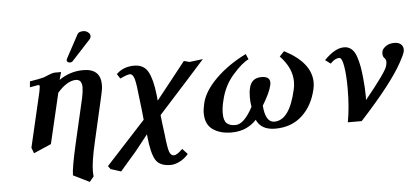

<svg xmlns="http://www.w3.org/2000/svg" viewBox="-57 -806 2535 1169"><g transform="rotate(-5 1210.5 -222.0)"><path d="M331.1 -444.8 317.9 -397.9Q384.8 -444.8 465.8 -444.8Q571.8 -444.8 571.8 -346.2Q571.8 -320.3 563 -284.2L498 0Q471.2 116.2 471.2 173.8Q471.2 195.8 473.1 205.1L446.8 236.8L348.1 188Q348.1 144 380.9 0L444.8 -276.9Q452.6 -314 453.1 -339.8Q453.1 -388.7 417 -389.2Q362.8 -389.2 303.2 -320.8L231 -13.2L124 33.2L110.8 -1L189 -336.9Q193.8 -361.8 193.8 -367.2Q193.8 -378.4 188 -377.9Q184.1 -377.9 179 -377Q173.8 -376 160.9 -373.5Q147.9 -371.1 133.8 -369.1L137.2 -404.8Q194.3 -413.6 224.1 -421.9L258.8 -436Q280.8 -444.8 293.9 -444.8ZM487.8 -681.2Q502.9 -681.2 515.9 -671.1Q528.8 -661.1 528.8 -647.9V-644Q526.9 -634.3 520 -627L407.2 -504.9Q401.4 -498 389.2 -498Q383.3 -498 377.2 -502Q371.1 -505.9 371.1 -511.2Q371.1 -517.1 374 -522.9L451.2 -666Q459 -681.2 487.8 -681.2Z M791.5 -247.1Q783.7 -328.1 774.7 -361.6Q765.6 -395 746.6 -395Q731.4 -395 686.5 -374L668.5 -402.8Q710.4 -444.8 777.8 -444.8Q835.9 -444.8 861.8 -398.4Q887.7 -352.1 898.4 -255.9Q899.4 -247.1 901.9 -220.2Q927.7 -253.4 989.3 -330.3Q1050.8 -407.2 1081.5 -446.8L1115.7 -438Q1159.7 -443.8 1197.8 -448.2L1091.8 -330.1L911.6 -130.9Q913.6 -111.8 918.2 -73Q922.9 -34.2 925.8 -15.1Q934.6 69.8 943.6 95Q952.6 120.1 971.7 120.1Q989.7 120.1 1024.9 85.9L1055.7 119.1Q1033.7 146 1003.2 161.4Q972.7 176.8 946.8 176.8Q879.9 176.8 855.2 136.5Q830.6 96.2 819.8 -8.8L818.8 -22Q793 10.3 742.7 74.2L642.6 189.9L579.6 169.9L565.4 150.9L578.6 136.2L806.6 -111.8Q800.3 -179.7 791.5 -247.1Z M1852.5 -207Q1829.6 -106.9 1764.6 -47.4Q1699.7 12.2 1600.6 12.2Q1514.6 12.2 1486.3 -51.8Q1426.3 12.2 1333.5 12.2Q1263.7 12.2 1219 -19.3Q1174.3 -50.8 1174.3 -120.1Q1174.3 -144 1182.6 -179.2Q1199.7 -252.4 1274.7 -326.7Q1349.6 -400.9 1460.4 -456.1L1474.6 -422.9Q1434.6 -404.8 1377.4 -339.8Q1320.3 -274.9 1300.3 -186Q1289.1 -142.1 1289.6 -106.9Q1289.6 -64.9 1307.1 -47.9Q1324.7 -30.8 1360.4 -30.8Q1413.6 -30.8 1467.3 -132.8Q1462.4 -161.6 1462.4 -190.9Q1462.4 -225.1 1468.3 -247.1Q1481.4 -308.1 1543.5 -308.1Q1594.2 -308.1 1594.7 -271Q1594.7 -258.8 1592.3 -252.9Q1583.5 -210.9 1536.6 -133.8Q1544.4 -30.8 1598.6 -30.8Q1691.4 -30.8 1732.4 -213.9Q1738.3 -234.9 1738.3 -263.2Q1738.3 -347.2 1665.5 -422.9L1694.3 -453.1Q1857.4 -369.1 1857.4 -247.1Q1857.4 -230 1852.5 -207Z M2367.2 -444.8Q2393.1 -444.8 2407.2 -432.4Q2421.4 -419.9 2421.4 -400.9Q2421.4 -393.1 2420.4 -388.2Q2414.6 -366.2 2391.1 -324.2Q2325.2 -202.1 2128.4 12.2H2043.5Q2060.5 -77.6 2060.5 -192.9Q2060.5 -273.9 2051.5 -328.4Q2042.5 -382.8 2025.4 -382.8Q1998.5 -382.8 1971.2 -353L1938.5 -377Q2004.4 -444.8 2059.6 -444.8Q2086.4 -444.8 2105.5 -428.5Q2124.5 -412.1 2135 -380.1Q2145.5 -348.1 2150.9 -318.1Q2156.2 -288.1 2160.2 -246.1Q2166 -194.3 2166.5 -134.8Q2166.5 -119.6 2165.5 -112.8Q2298.3 -275.9 2305.2 -309.1Q2309.1 -322.3 2309.6 -333Q2309.6 -349.1 2298.3 -359.9Q2289.6 -368.7 2289.6 -384.8Q2289.6 -396 2291.5 -400.9Q2295.4 -416 2315.9 -430.4Q2336.4 -444.8 2367.2 -444.8Z"/></g></svg>

Font: Linux Libertine
Style: Semibold Italic
Weight: 600
Italic angle: -11.5°
Designer: Philipp H. Poll
Foundry: Philipp H. Poll
Version: Version 5.1.2 ; ttfautohint (v0.9)